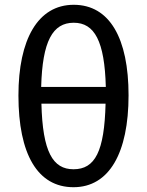

<svg xmlns="http://www.w3.org/2000/svg" viewBox="-20 -770 614 802"><path d="M287 -63C201 -63 158 -135 153 -337H421C416 -137 377 -63 287 -63ZM288 -675C375 -675 417 -598 422 -407H152C157 -598 200 -675 288 -675ZM288 -750C138 -750 57 -605 57 -371C57 -126 137 12 287 12C436 12 517 -131 517 -372C517 -610 438 -750 288 -750Z"/></svg>

Font: Fira Math
Style: Regular
Weight: 400
Designer: Xiangdong Zeng
Foundry: Xiangdong Zeng
Version: Version 0.3.4